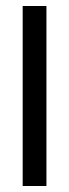

<svg xmlns="http://www.w3.org/2000/svg" viewBox="-20 -620 230 640"><path d="M55.6 0V-600H134.8V0Z"/></svg>

Font: Big Shoulders Stencil Text Thin
Style: Regular
Weight: 100
Designer: Patric King
Foundry: XO Type Co
Version: Version 2.001